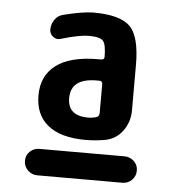

<svg xmlns="http://www.w3.org/2000/svg" viewBox="-45 -778 591 651"><g transform="rotate(5 250.0 -453.0)"><path d="M297.9 -497.1Q297.9 -507.8 287.1 -507.8H278.3Q190.4 -507.8 190.4 -440.4Q190.4 -380.9 257.8 -379.9Q274.4 -379.9 287.1 -383.8Q297.9 -386.7 297.9 -399.4ZM287.1 -580.1Q297.9 -580.1 297.9 -589.8Q297.9 -629.9 288.1 -643.1Q278.3 -656.2 238.3 -656.2Q206.1 -656.2 144.5 -637.7Q130.9 -632.8 118.7 -642.1Q106.4 -651.4 106.4 -666Q106.4 -684.6 117.2 -700.2Q127.9 -715.8 146.5 -719.7Q208 -735.4 246.1 -736.3Q338.9 -736.3 372.6 -702.1Q406.2 -668 406.2 -572.3V-417Q406.2 -377.9 383.8 -347.2Q361.3 -316.4 324.2 -309.6Q291 -303.7 257.8 -303.7Q173.8 -303.7 129.9 -338.9Q85.9 -374 85.9 -440.4Q85.9 -507.8 134.3 -543.9Q182.6 -580.1 278.3 -580.1ZM394.5 -259.8Q413.1 -259.8 426.8 -247.1Q440.4 -234.4 440.4 -215.3Q440.4 -196.3 427.2 -183.1Q414.1 -169.9 394.5 -169.9H105.5Q86.9 -169.9 73.2 -183.1Q59.6 -196.3 59.6 -215.3Q59.6 -234.4 72.8 -247.1Q85.9 -259.8 105.5 -259.8Z"/></g></svg>

Font: Rounded-X Mgen+ 1mn bold
Style: Bold
Weight: 700
Designer: [Source Han Sans]
Ryoko NISHIZUKA  (kana & ideographs); Paul D. Hunt (Latin, Greek & Cyrillic); Wenlong ZHANG  (bopomofo
Version: Version 1.059.20150602